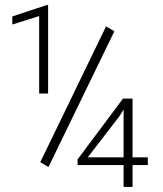

<svg xmlns="http://www.w3.org/2000/svg" viewBox="-20 -734 640 754"><path d="M168.9 -366.7V-714.4H164.1L28.3 -669.4V-637.7L133.8 -670.9V-366.7ZM500.5 -116.2V-346.7H462.9L284.2 -107.4L285.2 -85.9H465.3V0H500.5V-85.9H560.5V-116.2ZM324.7 -116.2 449.2 -277.8 465.3 -304.2V-116.2ZM170.4 -78.1 429.2 -611.3 396.5 -630.4 138.2 -97.2Z"/></svg>

Font: Roboto Mono ExtraLight
Style: Regular
Weight: 250
Monospace: yes
Designer: Google
Version: Version 3.000